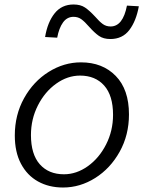

<svg xmlns="http://www.w3.org/2000/svg" viewBox="-20 -823 643 856"><path d="M46 -219Q46 -311 87.5 -385.5Q129 -460 197 -502.5Q265 -545 341 -545Q437 -545 496 -484.5Q555 -424 555 -313Q555 -221 513.5 -146.5Q472 -72 404.5 -29.5Q337 13 261 13Q198 13 149.5 -14Q101 -41 73.5 -93Q46 -145 46 -219ZM484 -311Q484 -397 444.5 -441.5Q405 -486 337 -486Q281 -486 230.5 -450Q180 -414 149 -353Q118 -292 118 -221Q118 -135 157.5 -90.5Q197 -46 265 -46Q321 -46 371.5 -82Q422 -118 453 -179Q484 -240 484 -311ZM377 -704Q358 -726 343 -737Q328 -748 308 -748Q279 -748 261 -723Q243 -698 235 -655L181 -658Q192 -724 223.5 -763.5Q255 -803 308 -803Q339 -803 359 -789.5Q379 -776 404 -749Q423 -727 438 -716Q453 -705 473 -705Q528 -705 546 -798L599 -795Q587 -729 556.5 -689Q526 -649 472 -649Q441 -649 421 -663Q401 -677 377 -704Z"/></svg>

Font: Nebula Sans Book
Style: Regular
Weight: 400
Italic angle: -9°
Designer: Paul D. Hunt for Adobe (as Source Sans)
Foundry: Nebula Entertainment & Broadcasting LLC
Version: Version 1.010